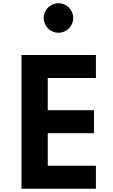

<svg xmlns="http://www.w3.org/2000/svg" viewBox="-20 -1164 697 1184"><path d="M341 -962C391 -962 431.5 -1003 431.5 -1053C431.5 -1103.5 391 -1144 341 -1144C290 -1144 249.5 -1103.5 249.5 -1053C249.5 -1003 290 -962 341 -962ZM571.5 0V-142H274.5V-342.5H559.5V-484.5H274.5V-683H571.5V-825H112.5V0Z"/></svg>

Font: Spartan
Style: Bold
Weight: 700
Designer: Matt Bailey, Mirko Velimirovic
Foundry: Matt Bailey
Version: Version 1.003